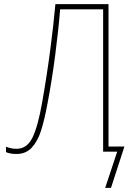

<svg xmlns="http://www.w3.org/2000/svg" viewBox="-20 -734 640 929"><path d="M582 -25 517 175H489L547 0H487H479V-689H271Q263 -589 247 -466.5Q231 -344 210 -234Q195 -153 178.5 -101.5Q162 -50 133.5 -19.5Q105 11 60 11Q28 11 9 2V-24Q34 -14 60 -14Q111 -14 137.5 -69Q164 -124 184 -239Q207 -369 223.5 -495.5Q240 -622 248 -714H505V-25Z"/></svg>

Font: Noto Sans Mono UI Thin
Style: Regular
Weight: 250
Monospace: yes
Designer: Monotype Design team
Foundry: Monotype Imaging Inc.
Version: Version 1.000